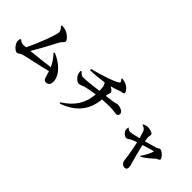

<svg xmlns="http://www.w3.org/2000/svg" viewBox="78 -1660 2584 2584"><g transform="rotate(45 1370.0 -368.0)"><path d="M765 -20C799 -20 830 -45 830 -95C830 -220 702 -334 566 -388L554 -376C610 -316 643 -264 666 -212C577 -199 427 -183 317 -172C387 -290 468 -441 513 -529C530 -560 564 -578 564 -600C564 -629 504 -687 447 -705C420 -714 394 -714 374 -715L369 -701C400 -670 413 -648 413 -623C413 -568 310 -304 242 -166L184 -162C166 -162 147 -172 118 -194L106 -188C103 -171 100 -161 101 -142C104 -98 162 -26 205 -26C224 -26 252 -56 272 -61C340 -80 555 -122 686 -157C718 -62 715 -20 765 -20Z M1064 -578 1069 -557C1174 -559 1262 -571 1321 -580C1347 -554 1354 -511 1354 -450C1276 -440 1136 -422 1071 -422C1045 -422 1027 -434 998 -466L984 -460C985 -434 990 -412 996 -398C1010 -367 1053 -320 1086 -320C1113 -320 1133 -333 1159 -342C1191 -353 1280 -371 1352 -381C1339 -203 1260 -76 1089 33L1098 49C1326 -31 1440 -177 1460 -392C1510 -396 1561 -398 1608 -398C1661 -398 1711 -387 1733 -387C1755 -387 1771 -397 1771 -428C1771 -466 1711 -495 1654 -495C1643 -495 1627 -484 1568 -476L1462 -463C1465 -512 1479 -518 1479 -542C1479 -555 1454 -581 1416 -600C1461 -610 1501 -624 1554 -644C1578 -652 1617 -649 1617 -673C1617 -696 1588 -727 1564 -746C1537 -765 1510 -777 1455 -785L1446 -773C1478 -743 1478 -730 1460 -716C1418 -682 1216 -615 1064 -578Z M2362 -220 2372 -213C2444 -253 2504 -312 2540 -344C2553 -356 2588 -357 2588 -378C2588 -415 2520 -475 2485 -475C2473 -475 2456 -458 2439 -451C2415 -444 2331 -419 2267 -402C2262 -427 2259 -451 2258 -463C2256 -483 2263 -506 2263 -525C2263 -551 2192 -567 2160 -567C2128 -567 2109 -556 2086 -546L2087 -536C2116 -527 2140 -513 2149 -495C2160 -474 2173 -428 2186 -381C2125 -366 2061 -350 2037 -350C2011 -350 2000 -362 1983 -376L1976 -373C1974 -354 1974 -331 1978 -317C1989 -291 2027 -254 2058 -254C2078 -254 2092 -275 2126 -290C2142 -297 2171 -310 2201 -319C2225 -221 2245 -99 2251 -38C2254 7 2282 43 2322 43C2351 43 2364 27 2364 -3C2364 -26 2351 -64 2345 -85C2330 -137 2302 -244 2278 -343C2342 -363 2408 -385 2437 -391C2447 -393 2451 -391 2447 -382C2434 -346 2401 -276 2362 -220Z"/></g></svg>

Font: GenRyuMin2 TW B
Style: Regular
Weight: 700
Version: Version 2.100;PS 2.1;hotconv 16.6.51;makeotf.lib2.5.65220 DE